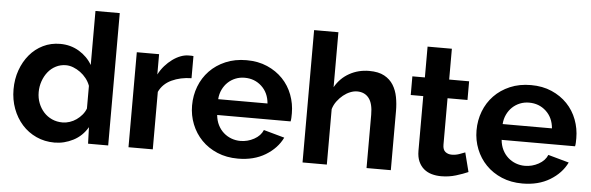

<svg xmlns="http://www.w3.org/2000/svg" viewBox="-48 -888 3250 1055"><g transform="rotate(5 1577.0 -360.0)"><path d="M278 10Q224 10 178 -11Q132 -32 99 -69Q66 -106 47.5 -155.5Q29 -205 29 -262Q29 -319 46.5 -368Q64 -417 95 -454Q126 -491 169 -512Q212 -533 263 -533Q321 -533 367.5 -505Q414 -477 440 -432V-730H574V0H463L460 -91Q431 -41 381.5 -15.5Q332 10 278 10ZM313 -104Q332 -104 352 -110.5Q372 -117 389 -129Q406 -141 419.5 -157Q433 -173 440 -192V-317Q432 -339 417.5 -357.5Q403 -376 384.5 -389.5Q366 -403 345.5 -411Q325 -419 305 -419Q275 -419 249.5 -406Q224 -393 206 -370.5Q188 -348 178 -319Q168 -290 168 -259Q168 -226 179 -198Q190 -170 209 -149Q228 -128 254.5 -116Q281 -104 313 -104Z M998 -408Q937 -407 889 -384.5Q841 -362 820 -317V0H686V-524H809V-412Q823 -439 842 -460.5Q861 -482 883 -498Q905 -514 927.5 -522.5Q950 -531 971 -531Q982 -531 987.5 -531Q993 -531 998 -530Z M1290 10Q1227 10 1176 -11.5Q1125 -33 1089 -70Q1053 -107 1033.5 -156Q1014 -205 1014 -259Q1014 -315 1033 -364.5Q1052 -414 1088 -451.5Q1124 -489 1175.5 -511Q1227 -533 1291 -533Q1355 -533 1405.5 -511Q1456 -489 1491.5 -452Q1527 -415 1545.5 -366Q1564 -317 1564 -264Q1564 -251 1563.5 -239Q1563 -227 1561 -219H1156Q1159 -188 1171 -164Q1183 -140 1202 -123Q1221 -106 1245 -97Q1269 -88 1295 -88Q1335 -88 1370.5 -107.5Q1406 -127 1419 -159L1534 -127Q1505 -67 1441.5 -28.5Q1378 10 1290 10ZM1426 -306Q1421 -365 1382.5 -400.5Q1344 -436 1289 -436Q1262 -436 1238.5 -426.5Q1215 -417 1197 -400Q1179 -383 1167.5 -359Q1156 -335 1154 -306Z M2133 0H1999V-294Q1999 -356 1976 -385.5Q1953 -415 1911 -415Q1893 -415 1873 -407Q1853 -399 1835 -384.5Q1817 -370 1802 -350Q1787 -330 1780 -306V0H1646V-730H1780V-427Q1809 -478 1858.5 -505.5Q1908 -533 1968 -533Q2019 -533 2051 -515.5Q2083 -498 2101 -469Q2119 -440 2126 -403Q2133 -366 2133 -327Z M2559 -27Q2532 -15 2493 -3Q2454 9 2411 9Q2383 9 2358.5 2Q2334 -5 2315.5 -20.5Q2297 -36 2286 -60.5Q2275 -85 2275 -120V-421H2206V-524H2275V-694H2409V-524H2519V-421H2409V-165Q2409 -137 2423.5 -125.5Q2438 -114 2459 -114Q2480 -114 2500 -121Q2520 -128 2532 -133Z M2859 10Q2796 10 2745 -11.5Q2694 -33 2658 -70Q2622 -107 2602.5 -156Q2583 -205 2583 -259Q2583 -315 2602 -364.5Q2621 -414 2657 -451.5Q2693 -489 2744.5 -511Q2796 -533 2860 -533Q2924 -533 2974.5 -511Q3025 -489 3060.5 -452Q3096 -415 3114.5 -366Q3133 -317 3133 -264Q3133 -251 3132.5 -239Q3132 -227 3130 -219H2725Q2728 -188 2740 -164Q2752 -140 2771 -123Q2790 -106 2814 -97Q2838 -88 2864 -88Q2904 -88 2939.5 -107.5Q2975 -127 2988 -159L3103 -127Q3074 -67 3010.5 -28.5Q2947 10 2859 10ZM2995 -306Q2990 -365 2951.5 -400.5Q2913 -436 2858 -436Q2831 -436 2807.5 -426.5Q2784 -417 2766 -400Q2748 -383 2736.5 -359Q2725 -335 2723 -306Z"/></g></svg>

Font: IngvarSans
Style: Bold
Weight: 700
Version: Version 3.000